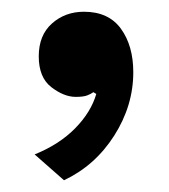

<svg xmlns="http://www.w3.org/2000/svg" viewBox="-20 -156 287 327"><path d="M123 -136Q165 -136 186 -107Q207 -78 207 -33Q207 24 174.5 75Q142 126 89 151L39 107Q81 90 108 62.5Q135 35 144 4L139 1Q135 4 128.5 6.5Q122 9 109 9Q89 9 67.5 -7.5Q46 -24 46 -60Q46 -96 68.5 -116Q91 -136 123 -136Z"/></svg>

Font: Prodigy Sans Medium
Style: Regular
Weight: 500
Designer: Wei Huang
Foundry: Wei Huang
Version: Version 1.003; ttfautohint (v1.8.3)